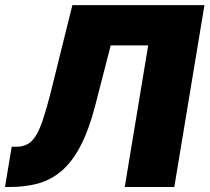

<svg xmlns="http://www.w3.org/2000/svg" viewBox="-39 -748 838 768"><path d="M-19 0 7.8 -161.1H27.3Q64.9 -161.1 88.1 -184.3Q111.3 -207.5 129.9 -261.2Q148.4 -314.9 170.9 -406.7L250.5 -727.5H778.8L658.2 0H460L553.7 -566.4H403.8L343.8 -333Q317.4 -229.5 283 -164.1Q248.5 -98.6 205.8 -63Q163.1 -27.3 112.1 -13.7Q61 0 0.5 0Z"/></svg>

Font: Inter 17pt Black
Style: Italic
Weight: 900
Italic angle: -9.3988°
Version: Version 4.001;git-66647c0bb